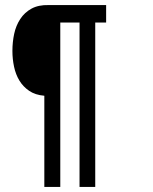

<svg xmlns="http://www.w3.org/2000/svg" viewBox="-20 -533 603 758"><path d="M399 -513V-444H356V205H294V-444H218V205H155V-155Q119 -158 95 -174.5Q71 -191 56.5 -215Q42 -239 35.5 -269.5Q29 -300 29 -332Q29 -367 36 -399.5Q43 -432 60 -458Q77 -484 104.5 -499Q132 -514 172 -513Z"/></svg>

Font: CAT Altenglisch
Style: Regular
Weight: 400
Designer: Peter Wiegel
Foundry: Peter Wiegel, CAT Fonts
Version: Version 1.000